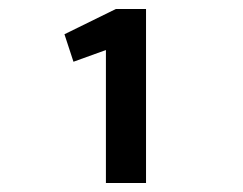

<svg xmlns="http://www.w3.org/2000/svg" viewBox="-20 -652 540 426"><path d="M215 -246V-541L143 -515L123 -576L237 -632H304V-246Z"/></svg>

Font: Inconsolata ExtraBold
Style: Regular
Weight: 800
Designer: Raph Levien, Cyreal, Brenton Simpson
Foundry: Raph Levien, Cyreal, Google
Version: Version 3.001